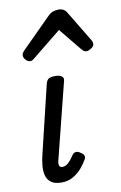

<svg xmlns="http://www.w3.org/2000/svg" viewBox="-94 -893 605 962"><g transform="rotate(-10 208.0 -412.0)"><path d="M140 16Q105 16 86.5 2Q68 -12 62.5 -34.5Q57 -57 59.5 -84.5Q62 -112 69 -139L152 -484Q157 -503 167.5 -509Q178 -515 200 -515Q223 -515 233.5 -506.5Q244 -498 240 -484L145 -106Q140 -90 140 -80Q140 -70 144.5 -65Q149 -60 158 -60Q168 -60 178 -66Q188 -72 198 -84Q208 -96 218 -111Q225 -121 236 -122Q247 -123 259 -114Q273 -106 276 -96.5Q279 -87 273 -78Q263 -59 244.5 -37Q226 -15 200 0.5Q174 16 140 16ZM91 -610Q79 -610 68.5 -621Q58 -632 58 -644Q58 -652 61.5 -657Q65 -662 69 -667L220 -818Q232 -830 245 -835Q258 -840 275 -840Q289 -840 300 -833.5Q311 -827 317 -815L410 -661Q414 -654 415 -649.5Q416 -645 416 -640Q416 -629 401.5 -619.5Q387 -610 378 -610Q368 -610 362.5 -614.5Q357 -619 352 -625L259 -739L118 -625Q112 -620 105.5 -615Q99 -610 91 -610Z"/></g></svg>

Font: Playwrite DE SAS
Style: Regular
Weight: 400
Designer: Veronika Burian, José Scaglione
Foundry: TypeTogether
Version: Version 1.002